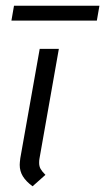

<svg xmlns="http://www.w3.org/2000/svg" viewBox="-20 -641 368 672"><path d="M49 -64Q49 -71 51 -87L119 -470H186L118 -85Q117 -80 117 -71Q117 -59 122 -50Q127 -41 139 -29L94 11Q71 -6 60 -24Q49 -42 49 -64ZM29 -621H328L319 -569H20Z"/></svg>

Font: KoHo
Style: Italic
Weight: 400
Italic angle: -10°
Designer: Cadson Demak & Katatrad Team
Foundry: Cadson Demak Co.,Ltd.
Version: Version 1.000